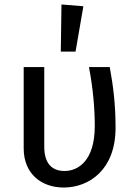

<svg xmlns="http://www.w3.org/2000/svg" viewBox="-20 -827 607 859"><path d="M86 -527V-163C86 -48 167 12 265 12C377 12 497 -66 497 -255C497 -358 487 -440 471 -527H378C397 -428 404 -338 404 -263C404 -106 328 -62 269 -62C211 -62 178 -97 178 -171V-527ZM252 -596H318L353 -799L255 -807Z"/></svg>

Font: FiraGO Unicode
Style: Regular
Weight: 400
Designer: bBox Type
Foundry: bBox Type GmbH
Version: Version 1.001;PS 001.001;hotconv 1.0.88;makeotf.lib2.5.64775